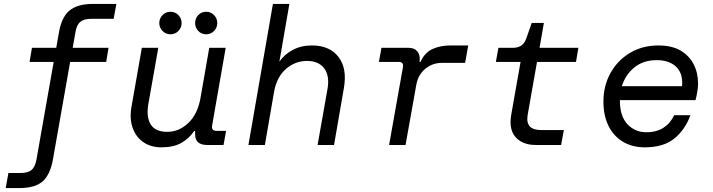

<svg xmlns="http://www.w3.org/2000/svg" viewBox="-20 -740 3640 980"><path d="M9 220 23 143H84Q122 143 140.5 128Q159 113 166 75L254 -424H131L143 -496H267L281 -575Q294 -652 334.5 -686Q375 -720 455 -720H574L560 -644H446Q409 -644 390 -628.5Q371 -613 365 -575L351 -496H534L522 -424H338L250 75Q236 152 197.5 186Q159 220 76 220Z M804 12Q750 12 711.5 -14.5Q673 -41 656.5 -89Q640 -137 652 -200L704 -496H788L737 -208Q726 -142 749.5 -104.5Q773 -67 834 -67Q893 -67 940.5 -111.5Q988 -156 1003 -238L1048 -496H1132L1063 -101Q1057 -72 1086 -72H1134L1121 0H1037Q976 0 976 -54V-71H971Q944 -32 904.5 -10Q865 12 804 12ZM1033 -565Q1008 -565 992 -582Q976 -599 976 -622Q976 -646 992 -663Q1008 -680 1033 -680Q1056 -680 1072.5 -663Q1089 -646 1089 -622Q1089 -599 1072.5 -582Q1056 -565 1033 -565ZM850 -565Q826 -565 809.5 -582Q793 -599 793 -622Q793 -646 809.5 -663Q826 -680 850 -680Q874 -680 890.5 -663Q907 -646 907 -622Q907 -599 890.5 -582Q874 -565 850 -565Z M1248 0 1373 -720H1457L1406 -425Q1430 -461 1473 -484.5Q1516 -508 1572 -508Q1663 -508 1708 -449Q1753 -390 1735 -289L1685 0H1601L1652 -288Q1663 -354 1634.5 -391.5Q1606 -429 1547 -429Q1487 -429 1440 -388.5Q1393 -348 1379 -272L1332 0Z M1966 0 2037 -399Q2039 -410 2033.5 -417Q2028 -424 2016 -424H1914L1927 -496H2064Q2095 -496 2110 -478Q2125 -460 2122 -430L2121 -424H2126Q2148 -472 2188 -490Q2228 -508 2279 -508H2370L2354 -419H2235Q2188 -419 2151.5 -389.5Q2115 -360 2105 -308L2050 0Z M2715 0Q2648 0 2612.5 -39Q2577 -78 2589 -152L2637 -424H2511L2524 -496H2599Q2651 -496 2667 -546L2694 -623H2756L2734 -496H2932L2920 -424H2721L2673 -152Q2667 -114 2684 -95Q2701 -76 2746 -76H2858L2844 0Z M3271 12Q3208 12 3160.5 -16Q3113 -44 3086.5 -96.5Q3060 -149 3060 -222Q3060 -302 3096 -367Q3132 -432 3195.5 -470Q3259 -508 3341 -508Q3409 -508 3453.5 -482Q3498 -456 3520.5 -412Q3543 -368 3543 -314Q3543 -295 3539 -271Q3535 -247 3530 -229H3144V-227Q3144 -147 3182.5 -106Q3221 -65 3279 -65Q3331 -65 3366.5 -88Q3402 -111 3421 -152H3504Q3477 -78 3422 -33Q3367 12 3271 12ZM3332 -433Q3263 -433 3217.5 -395.5Q3172 -358 3154 -300H3461Q3462 -304 3462 -309Q3462 -314 3462 -318Q3462 -373 3427 -403Q3392 -433 3332 -433Z"/></svg>

Font: DM Mono
Style: Italic
Weight: 400
Italic angle: -10°
Designer: Colophon Foundry
Foundry: Colophon Foundry
Version: Version 1.000; ttfautohint (v1.8.2.53-6de2)